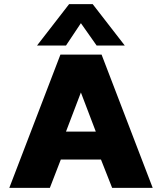

<svg xmlns="http://www.w3.org/2000/svg" viewBox="-20 -908 783 928"><path d="M159 -688 314 -888H428L583 -688H447L371 -796L299 -688ZM25 0 272 -644H471L718 0H522L468 -137H274L221 0ZM299 -272H443L371 -461Z"/></svg>

Font: Kanit
Style: Bold
Weight: 700
Designer: Katatrad Team
Foundry: CadsonDemak
Version: Version 2.000; ttfautohint (v1.8.3)